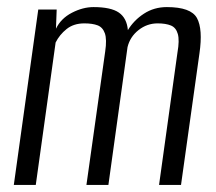

<svg xmlns="http://www.w3.org/2000/svg" viewBox="-20 -522 611 542"><path d="M19 0 88 -495H140L138 -441Q152 -470 183 -486Q214 -502 244 -502Q293 -502 315.5 -486.5Q338 -471 341 -437Q358 -465 386.5 -483.5Q415 -502 451 -502Q519 -502 536 -471Q553 -440 543 -371L491 0H429L481 -374Q487 -408 482 -426Q477 -444 462.5 -450Q448 -456 425 -456Q395 -456 371 -437Q347 -418 340 -389L286 0H224L277 -377Q282 -411 276 -428Q270 -445 255.5 -450.5Q241 -456 218 -456Q188 -456 168 -440Q148 -424 137 -402L81 0Z"/></svg>

Font: Alumni Sans
Style: Italic
Weight: 400
Italic angle: -8°
Version: Version 1.016